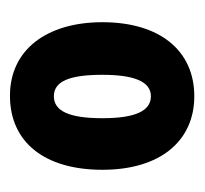

<svg xmlns="http://www.w3.org/2000/svg" viewBox="-32 -730 401 376"><g transform="rotate(90 168.0 -541.5)"><path d="M312 -542C312 -656 255 -722 168 -722C79 -722 23 -655 23 -542C23 -433 77 -361 167 -361C259 -361 312 -430 312 -542ZM126 -542C126 -606 140 -637 168 -637C197 -637 211 -606 211 -542C211 -477 197 -447 168 -447C139 -447 126 -477 126 -542Z"/></g></svg>

Font: Noto Sans Georgian ExtraCondensed ExtraBold
Style: Regular
Weight: 800
Width: 2
Designer: Monotype Design Team, Akaki Razmadze
Foundry: Google LLC
Version: Version 2.005